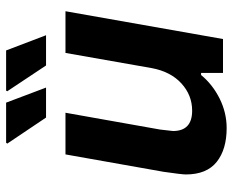

<svg xmlns="http://www.w3.org/2000/svg" viewBox="-88 -676 776 641"><g transform="rotate(-90 300.5 -356.0)"><path d="M401.9 -590.8 315.9 -720.2 317.9 -724.1H452.1L502.9 -590.8ZM228 -590.8 141.1 -720.2 144 -724.1H277.8L328.1 -590.8ZM192.9 12.2Q121.6 12.2 79.8 -21.2Q38.1 -54.7 38.1 -124Q38.1 -137.7 46.9 -198.2L105 -525.9H244.1L188 -210L183.1 -167Q183.1 -103 251 -103Q302.7 -103 342 -138.9Q381.3 -174.8 393.1 -237.8L443.8 -525.9H583L490.2 0H377V-73.2H370.1Q338.4 -34.7 291.3 -11.2Q244.1 12.2 192.9 12.2Z"/></g></svg>

Font: Archivo
Style: Bold Italic
Weight: 700
Italic angle: -10°
Designer: Hector Gatti
Foundry: Omnibus-Type
Version: Version 2.001